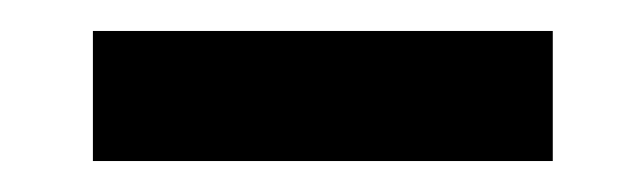

<svg xmlns="http://www.w3.org/2000/svg" viewBox="-20 -738 416 124"><path d="M337 -634H40V-718H337Z"/></svg>

Font: Repo Medium
Style: Regular
Weight: 500
Designer: Stefan Peev
Foundry: Context Ltd
Version: Version 1.502